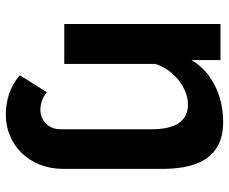

<svg xmlns="http://www.w3.org/2000/svg" viewBox="-82 -490 769 644"><g transform="rotate(90 302.0 -168.5)"><path d="M233 149C269 181 316 196 366 196C466 196 547 117 547 4V-327C547 -429 521 -533 390 -533C299 -533 221 -493 182 -427V-524H61V0H195V-306C215 -369 277 -415 331 -415C383 -415 414 -378 414 -294V14C414 53 384 80 349 80C328 80 306 73 290 58Z"/></g></svg>

Font: FIGSv2-sans-serif
Style: Bold
Weight: 700
Designer: Matt McInerney, Pablo Impallari, Rodrigo Fuenzalida,Mirko Velimirovic
Foundry: Matt McInerney, Pablo Impallari, Rodrigo Fuenzalida
Version: Version 4.021;hotconv 1.0.109;makeotfexe 2.5.65596